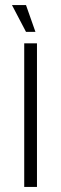

<svg xmlns="http://www.w3.org/2000/svg" viewBox="-20 -733 240 753"><path d="M27 -713H82L119 -608H82ZM75 -563H125V0H75Z"/></svg>

Font: Khand Light
Style: Regular
Weight: 300
Designer: Devanagari: Sanchit Sawaria, Jyotish Sonowal; Latin: Satya Rajpurohit
Foundry: Indian Type Foundry
Version: Version 1.101;PS 1.0;hotconv 1.0.78;makeotf.lib2.5.61930; tt